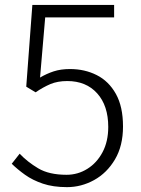

<svg xmlns="http://www.w3.org/2000/svg" viewBox="-20 -749 575 782"><path d="M252.9 13.2Q196.3 13.2 154.5 -1Q112.8 -15.1 82 -37.1Q51.3 -59.1 27.8 -82L60.1 -123Q91.3 -89.8 135.5 -63.5Q179.7 -37.1 251 -37.1Q296.9 -37.1 335.7 -61.3Q374.5 -85.4 397.7 -129.2Q420.9 -172.9 420.9 -231.9Q420.9 -318.8 375.7 -368.9Q330.6 -418.9 253.9 -418.9Q214.4 -418.9 185.1 -406.5Q155.8 -394 125 -373L86.9 -396L111.8 -729H444.8V-678.2H164.1L143.1 -433.1Q169.4 -448.7 198.5 -458.3Q227.5 -467.8 265.1 -467.8Q325.2 -467.8 374 -443.1Q422.9 -418.5 451.9 -366.7Q481 -314.9 481 -233.9Q481 -154.8 448.2 -99.6Q415.5 -44.4 363.3 -15.6Q311 13.2 252.9 13.2Z"/></svg>

Font: Source Han Sans CN Light
Style: Regular
Weight: 300
Designer: Ryoko NISHIZUKA  (kana, bopomofo & ideographs); Paul D. Hunt (Latin, Greek & Cyrillic); Sandoll Communications , Soo-you
Foundry: Adobe
Version: Version 2.000;hotconv 1.0.107;makeotfexe 2.5.65593